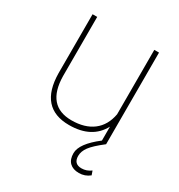

<svg xmlns="http://www.w3.org/2000/svg" viewBox="-157 -563 806 863"><g transform="rotate(30 246.5 -131.5)"><path d="M335.9 127.4Q335.9 168.9 376.5 168.9Q402.3 168.9 424.8 152.3L432.1 173.3Q407.7 192.9 376.7 192.9Q345.7 192.9 328.6 176.3Q311.5 159.7 311.5 127.4Q311.5 78.1 394 14.6V-57.6Q348.1 28.3 230.5 28.3Q76.2 28.3 73.7 -149.9V-456.1H97.7V-148.9Q100.1 4.4 229.5 4.4Q297.9 4.4 340.3 -27.8Q382.8 -60.1 394 -121.6V-456.1H418.5V19.5Q370.6 56.6 353.3 80.1Q335.9 103.5 335.9 127.4Z"/></g></svg>

Font: Yantramanav Thin
Style: Regular
Weight: 250
Version: Version 1.001;PS 1.0;hotconv 1.0.72;makeotf.lib2.5.5900; ttf